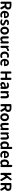

<svg xmlns="http://www.w3.org/2000/svg" viewBox="6070 -6908 852 13032"><g transform="rotate(90 6496.0 -392.0)"><path d="M165 0Q91 0 91 -75V-666Q91 -741 166 -741H349Q627 -741 627 -516Q627 -358 491 -305Q486 -303 488 -299L601 -101Q639 -36 576 0Q513 35 477 -32L349 -267Q342 -280 327 -280H244Q239 -280 239 -275V-75Q239 0 165 0ZM239 -402Q239 -397 244 -397H335Q483 -397 483 -516Q483 -574 475 -579Q445 -600 414 -620Q409 -623 335 -623H244Q239 -623 239 -618Z M993 14Q872 14 795 -64Q714 -145 714 -280Q714 -411 795 -495Q870 -574 975 -574Q1087 -574 1150 -498Q1209 -427 1209 -307Q1209 -262 1205.5 -250.5Q1202 -239 1134 -239H862Q857 -239 858 -234Q866 -171 907 -135Q948 -99 1012 -99Q1076 -99 1106 -118Q1136 -137 1164 -94Q1192 -51 1131 -9Q1098 14 993 14ZM856 -342Q855 -337 860 -337H1078Q1083 -337 1083 -342Q1083 -395 1056.5 -427.5Q1030 -460 977 -460Q931 -460 897 -428Q863 -396 856 -342Z M1490 14Q1435 14 1377.5 -8Q1320 -30 1297.5 -48.5Q1275 -67 1310 -111Q1346 -156 1404 -110Q1422 -96 1494 -96Q1575 -96 1575 -155Q1575 -181 1559 -191Q1543 -201 1533.5 -207.5Q1524 -214 1471 -234L1458 -239Q1391 -264 1356 -296Q1308 -340 1308 -403Q1308 -479 1365 -526.5Q1422 -574 1517 -574Q1616 -574 1648 -550Q1707 -505 1674 -460Q1641 -416 1581 -460Q1575 -464 1521 -464Q1446 -464 1446 -410Q1446 -385 1460 -376Q1474 -367 1505 -354L1523 -346Q1557 -332 1591 -319Q1630 -304 1663 -276Q1713 -233 1713 -163Q1713 -86 1656 -38Q1596 14 1490 14Z M1872 -63Q1790 -146 1790 -280Q1790 -414 1872 -497Q1948 -574 2059 -574Q2170 -574 2246 -497Q2328 -414 2328 -280Q2328 -146 2246 -63Q2170 14 2059 14Q1948 14 1872 -63ZM1971.5 -153Q2003 -106 2059 -106Q2115 -106 2146.5 -153Q2178 -200 2178 -280Q2178 -360 2146.5 -407Q2115 -454 2059 -454Q2003 -454 1971.5 -407Q1940 -360 1940 -280Q1940 -200 1971.5 -153Z M2618 14Q2445 14 2445 -210V-485Q2445 -560 2519 -560Q2592 -560 2592 -485V-229Q2592 -165 2610.5 -138.5Q2629 -112 2670 -112Q2704 -112 2729.5 -128Q2755 -144 2769 -163Q2784 -182 2784 -206V-485Q2784 -560 2858 -560Q2931 -560 2931 -485V-73Q2931 0 2872 4Q2812 8 2802 -65L2801 -72Q2800 -80 2798 -80Q2796 -80 2783 -65Q2717 14 2618 14Z M3162 0Q3088 0 3088 -75V-486Q3088 -560 3148 -563Q3207 -567 3215 -493L3218 -468Q3219 -461 3220.5 -461Q3222 -461 3230 -475Q3252 -515 3294.5 -544.5Q3337 -574 3381 -574Q3418 -574 3438.5 -565.5Q3459 -557 3437 -497Q3416 -437 3404 -440.5Q3392 -444 3363 -444Q3326 -444 3294 -419Q3257 -391 3246 -362Q3235 -334 3235 -304V-75Q3235 0 3162 0Z M3750 14Q3631 14 3555 -63Q3477 -144 3477 -279Q3477 -414 3563 -497Q3644 -574 3763 -574Q3853 -574 3872 -558Q3929 -509 3891 -465Q3853 -420 3833 -437Q3813 -454 3771 -454Q3706 -454 3666.5 -406.5Q3627 -359 3627 -280.5Q3627 -202 3666 -154Q3705 -106 3766 -106Q3821 -106 3845 -126Q3869 -146 3905 -103Q3941 -60 3885 -11Q3856 14 3750 14Z M4253 14Q4132 14 4055 -64Q3974 -145 3974 -280Q3974 -411 4055 -495Q4130 -574 4235 -574Q4347 -574 4410 -498Q4469 -427 4469 -307Q4469 -262 4465.5 -250.5Q4462 -239 4394 -239H4122Q4117 -239 4118 -234Q4126 -171 4167 -135Q4208 -99 4272 -99Q4336 -99 4366 -118Q4396 -137 4424 -94Q4452 -51 4391 -9Q4358 14 4253 14ZM4116 -342Q4115 -337 4120 -337H4338Q4343 -337 4343 -342Q4343 -395 4316.5 -427.5Q4290 -460 4237 -460Q4191 -460 4157 -428Q4123 -396 4116 -342Z M4903 0Q4829 0 4829 -75V-666Q4829 -741 4903 -741Q4977 -741 4977 -666V-454Q4977 -449 4982 -449H5252Q5257 -449 5257 -454V-666Q5257 -741 5331 -741Q5404 -741 5404 -666V-75Q5404 0 5331 0Q5257 0 5257 -75V-315Q5257 -320 5252 -320H4982Q4977 -320 4977 -315V-75Q4977 0 4903 0Z M5712 14Q5638 14 5592 -33Q5546 -80 5546 -152Q5546 -242 5623 -291.5Q5700 -341 5863 -358Q5869 -359 5869 -365Q5864 -456 5773 -456Q5711 -456 5685 -441Q5620 -404 5592 -451Q5563 -498 5627 -538Q5685 -574 5800 -574Q5906 -574 5960.5 -511.5Q6015 -449 6015 -327V-73Q6015 0 5956 5Q5897 10 5886 -55Q5885 -60 5883 -60Q5881 -60 5864 -45Q5795 14 5712 14ZM5760 -101Q5812 -101 5854 -142Q5869 -156 5869 -177V-264Q5869 -269 5864 -268Q5686 -246 5686 -164Q5686 -101 5760 -101Z M6239 0Q6165 0 6165 -75V-487Q6165 -560 6224 -564Q6284 -569 6294 -496Q6296 -486 6297.5 -486Q6299 -486 6314 -501Q6389 -574 6481 -574Q6654 -574 6654 -349V-75Q6654 0 6581 0Q6507 0 6507 -75V-331Q6507 -395 6488.5 -421.5Q6470 -448 6428 -448Q6396 -448 6368 -432Q6346 -419 6327 -400Q6312 -385 6312 -364V-75Q6312 0 6239 0Z M7119 0Q7045 0 7045 -75V-666Q7045 -741 7120 -741H7303Q7581 -741 7581 -516Q7581 -358 7445 -305Q7440 -303 7442 -299L7555 -101Q7593 -36 7530 0Q7467 35 7431 -32L7303 -267Q7296 -280 7281 -280H7198Q7193 -280 7193 -275V-75Q7193 0 7119 0ZM7193 -402Q7193 -397 7198 -397H7289Q7437 -397 7437 -516Q7437 -574 7429 -579Q7399 -600 7368 -620Q7363 -623 7289 -623H7198Q7193 -623 7193 -618Z M7750 -63Q7668 -146 7668 -280Q7668 -414 7750 -497Q7826 -574 7937 -574Q8048 -574 8124 -497Q8206 -414 8206 -280Q8206 -146 8124 -63Q8048 14 7937 14Q7826 14 7750 -63ZM7849.5 -153Q7881 -106 7937 -106Q7993 -106 8024.5 -153Q8056 -200 8056 -280Q8056 -360 8024.5 -407Q7993 -454 7937 -454Q7881 -454 7849.5 -407Q7818 -360 7818 -280Q7818 -200 7849.5 -153Z M8496 14Q8323 14 8323 -210V-485Q8323 -560 8397 -560Q8470 -560 8470 -485V-229Q8470 -165 8488.5 -138.5Q8507 -112 8548 -112Q8582 -112 8607.5 -128Q8633 -144 8647 -163Q8662 -182 8662 -206V-485Q8662 -560 8736 -560Q8809 -560 8809 -485V-73Q8809 0 8750 4Q8690 8 8680 -65L8679 -72Q8678 -80 8676 -80Q8674 -80 8661 -65Q8595 14 8496 14Z M9040 0Q8966 0 8966 -75V-487Q8966 -560 9025 -564Q9085 -569 9095 -496Q9097 -486 9098.5 -486Q9100 -486 9115 -501Q9190 -574 9282 -574Q9455 -574 9455 -349V-75Q9455 0 9382 0Q9308 0 9308 -75V-331Q9308 -395 9289.5 -421.5Q9271 -448 9229 -448Q9197 -448 9169 -432Q9147 -419 9128 -400Q9113 -385 9113 -364V-75Q9113 0 9040 0Z M9804 14Q9699 14 9637 -64.5Q9575 -143 9575 -280Q9575 -411 9647 -495Q9715 -574 9810 -574Q9854 -574 9872 -565.5Q9890 -557 9904.5 -550.5Q9919 -544 9948 -516Q9952 -513 9952 -518L9949 -562Q9947 -601 9947 -640V-723Q9947 -798 10020 -798Q10093 -798 10093 -723V-73Q10093 0 10035 5Q9976 11 9964 -53Q9963 -58 9961 -58Q9959 -58 9944 -43Q9885 14 9804 14ZM9932 -146Q9947 -165 9947 -189V-391Q9947 -411 9932 -425Q9901 -453 9842 -453Q9792 -453 9760 -409Q9726 -362 9726 -281Q9726 -195 9756 -151Q9786 -107 9843.5 -107Q9901 -107 9932 -146Z M10495 14Q10374 14 10297 -64Q10216 -145 10216 -280Q10216 -411 10297 -495Q10372 -574 10477 -574Q10589 -574 10652 -498Q10711 -427 10711 -307Q10711 -262 10707.5 -250.5Q10704 -239 10636 -239H10364Q10359 -239 10360 -234Q10368 -171 10409 -135Q10450 -99 10514 -99Q10578 -99 10608 -118Q10638 -137 10666 -94Q10694 -51 10633 -9Q10600 14 10495 14ZM10358 -342Q10357 -337 10362 -337H10580Q10585 -337 10585 -342Q10585 -395 10558.5 -427.5Q10532 -460 10479 -460Q10433 -460 10399 -428Q10365 -396 10358 -342Z M11029 14Q10924 14 10862 -64.5Q10800 -143 10800 -280Q10800 -411 10872 -495Q10940 -574 11035 -574Q11079 -574 11097 -565.5Q11115 -557 11129.5 -550.5Q11144 -544 11173 -516Q11177 -513 11177 -518L11174 -562Q11172 -601 11172 -640V-723Q11172 -798 11245 -798Q11318 -798 11318 -723V-73Q11318 0 11260 5Q11201 11 11189 -53Q11188 -58 11186 -58Q11184 -58 11169 -43Q11110 14 11029 14ZM11157 -146Q11172 -165 11172 -189V-391Q11172 -411 11157 -425Q11126 -453 11067 -453Q11017 -453 10985 -409Q10951 -362 10951 -281Q10951 -195 10981 -151Q11011 -107 11068.5 -107Q11126 -107 11157 -146Z M11789 0Q11715 0 11715 -75V-666Q11715 -741 11789 -741Q11863 -741 11863 -666V-424Q11863 -419 11866 -423L12096 -721Q12141 -780 12192 -741Q12243 -702 12198 -642L12056 -459Q12048 -449 12055 -438L12255 -100Q12293 -36 12233 0Q12172 35 12135 -30L11962 -329Q11960 -333 11957 -329L11878 -227Q11863 -208 11863 -184V-75Q11863 0 11789 0Z M12475 0Q12401 0 12401 -75V-666Q12401 -741 12476 -741H12659Q12937 -741 12937 -516Q12937 -358 12801 -305Q12796 -303 12798 -299L12911 -101Q12949 -36 12886 0Q12823 35 12787 -32L12659 -267Q12652 -280 12637 -280H12554Q12549 -280 12549 -275V-75Q12549 0 12475 0ZM12549 -402Q12549 -397 12554 -397H12645Q12793 -397 12793 -516Q12793 -574 12785 -579Q12755 -600 12724 -620Q12719 -623 12645 -623H12554Q12549 -623 12549 -618Z"/></g></svg>

Font: Resource Han Rounded KR
Style: Bold
Weight: 700
Designer: Cyano Hao (round all glyphs); Ryoko NISHIZUKA 西塚涼子 (kana, bopomofo & ideographs); Paul D. Hunt (Latin, Greek & Cyrillic)
Foundry: Cyano Hao
Version: 0.990